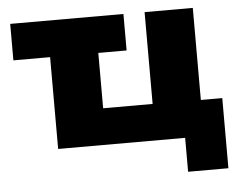

<svg xmlns="http://www.w3.org/2000/svg" viewBox="-48 -560 937 750"><g transform="rotate(-5 420.5 -185.0)"><path d="M660 133V0H162V-360H18V-503H462V-360H351V-143H545V-503H734V-142H818V133Z"/></g></svg>

Font: Nunito Sans 8pt Black
Style: Regular
Weight: 900
Version: Version 3.101;gftools[0.9.27]